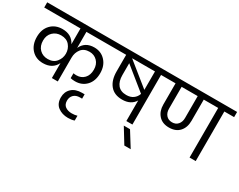

<svg xmlns="http://www.w3.org/2000/svg" viewBox="-145 -1338 2801 2246"><g transform="rotate(30 1255.5 -215.0)"><path d="M463 0V-202Q412 -98 283 -98Q188 -98 129 -161.5Q70 -225 70 -330Q70 -434 130 -496.5Q190 -559 286 -559Q412 -559 463 -457V-670H-27V-740H1021V-670H543V-453Q592 -559 716 -559Q808 -559 866.5 -495.5Q925 -432 925 -332Q925 -225 866.5 -163.5Q808 -102 716 -102Q679 -102 654 -109V-175Q670 -171 696 -171Q759 -171 799.5 -213.5Q840 -256 840 -330Q840 -401 798 -444Q756 -487 693 -487Q619 -487 581 -438Q543 -389 543 -322V0ZM309 -168Q383 -168 423 -217Q463 -266 463 -328Q463 -392 423.5 -439.5Q384 -487 309 -487Q243 -487 198.5 -444Q154 -401 154 -330Q154 -255 197.5 -211.5Q241 -168 309 -168Z M858 310Q778 310 722.5 268.5Q667 227 667 142Q667 67 717 20Q767 -27 856 -27H890V32H862Q808 32 778 62Q748 92 748 139Q748 192 782.5 217Q817 242 870 242Q911 242 943 232V297Q906 310 858 310Z M1469 -421V-670H1160ZM1315 -263Q1370 -263 1407 -289.5Q1444 -316 1459 -361L1160 -603V-443Q1160 -358 1199 -310.5Q1238 -263 1315 -263ZM968 -670V-740H1683V-670H1551V0H1469V-278Q1417 -192 1299 -192Q1192 -192 1136 -260Q1080 -328 1080 -445V-670Z M1592 260 1470 61H1554L1678 260Z M2046 -375V-670H1829V-375Q1829 -321 1858.5 -287.5Q1888 -254 1938 -254Q1988 -254 2017 -287.5Q2046 -321 2046 -375ZM1629 -670V-740H2538V-670H2406V0H2323V-670H2128V-383Q2128 -293 2078 -238Q2028 -183 1937 -183Q1847 -183 1797 -239Q1747 -295 1747 -383V-670Z"/></g></svg>

Font: SVN-Poppins
Style: Regular
Weight: 400
Designer: Ninad Kale (Devanagari), Jonny Pinhorn (Latin)
Foundry: Indian Type Foundry
Version: Version 3.002 2017